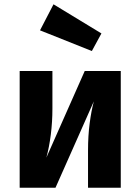

<svg xmlns="http://www.w3.org/2000/svg" viewBox="-20 -876 655 896"><path d="M543.6 -544.6V0H390.8V-173.3Q390.8 -242.6 398.5 -301Q406.2 -359.5 417.9 -403.1L239 0H71.8V-544.6H224.6V-369.2Q224.6 -307.7 217.2 -248.5Q209.7 -189.2 196.4 -140.5L375.4 -544.6ZM408.7 -637.9 166.7 -734.4 229.7 -855.9 453.3 -720Z"/></svg>

Font: Fira Code
Style: Bold
Weight: 700
Monospace: yes
Designer: Carrois Corporate, Edenspiekermann AG, Nikita Prokopov
Foundry: Carrois Corporate, Edenspiekermann AG, Nikita Prokopov
Version: Version 6.000; ttfautohint (v1.8.2) -l 8 -r 50 -G 200 -x 14 